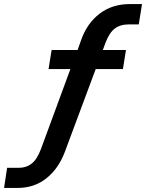

<svg xmlns="http://www.w3.org/2000/svg" viewBox="-58 -735 719 945"><path d="M-38 190 -23 91H35Q71 91 97.5 70.5Q124 50 143 0L294 -410L315 -395H181L196 -489H345L318 -472L341 -537Q370 -620 432 -667.5Q494 -715 581 -715H641L625 -615H577Q534 -615 507 -594.5Q480 -574 461 -524L442 -472L427 -489H562L547 -395H396L419 -411L261 13Q230 95 170.5 142.5Q111 190 28 190Z"/></svg>

Font: Mulish ExtraLight
Style: Italic
Weight: 200
Italic angle: -9°
Designer: Vernon Adams
Foundry: Vernon Adams
Version: Version 3.603